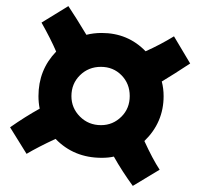

<svg xmlns="http://www.w3.org/2000/svg" viewBox="-20 -634 723 629"><path d="M162 -179Q104 -152 67 -130L13 -217Q63 -252 110 -278Q106 -298 106 -319Q106 -405 164 -465Q146 -507 116 -560L204 -614Q230 -575 263 -520Q287 -526 313 -526Q399 -526 457 -466Q506 -488 550 -515L603 -426Q550 -391 510 -367Q516 -344 516 -319Q516 -233 453 -172Q480 -113 503 -78L415 -25Q380 -73 353 -121Q336 -117 313 -117Q222 -117 162 -179ZM311 -224Q350 -224 378 -252Q405 -279 405 -319.5Q405 -360 378 -387.5Q351 -415 310.5 -415Q270 -415 242 -387.5Q214 -360 214 -319Q214 -280 242 -252Q270 -224 311 -224Z"/></svg>

Font: Vampiro One
Style: Regular
Weight: 400
Designer: Riccardo De Franceschi
Foundry: Sorkin Type Co.
Version: Version 1.002